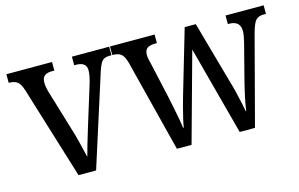

<svg xmlns="http://www.w3.org/2000/svg" viewBox="-73 -711 1380 886"><g transform="rotate(-15 617.0 -268.0)"><path d="M70 -442Q60 -474 45.5 -484.5Q31 -495 5 -495V-536H223V-495H211Q164 -495 164 -455Q164 -443 166 -431Q168 -419 172 -406L228 -220Q240 -183 250.5 -139.5Q261 -96 267 -71Q272 -91 283 -128.5Q294 -166 307 -208L363 -389Q376 -430 376 -456Q376 -495 326 -495H318V-536H496V-495H485Q460 -495 448.5 -479.5Q437 -464 423 -417L290 0H206Z M564 -442Q555 -474 541 -484.5Q527 -495 502 -495H500V-536H713V-495H706Q680 -495 667 -486Q654 -477 654 -453Q654 -444 656.5 -432.5Q659 -421 662 -410L700 -239Q705 -215 711 -185.5Q717 -156 722 -129Q727 -102 729 -86H732Q734 -102 740 -127Q746 -152 753 -179.5Q760 -207 767 -230L856 -533H909L992 -237Q999 -215 1006 -186Q1013 -157 1019 -129.5Q1025 -102 1028 -85H1030Q1033 -110 1041 -148Q1049 -186 1061 -233L1103 -396Q1106 -408 1108.5 -422.5Q1111 -437 1111 -446Q1111 -495 1058 -495H1052V-536H1234V-495H1222Q1198 -495 1185 -481Q1172 -467 1159 -417L1049 0H976L863 -424L746 0H676Z"/></g></svg>

Font: Noto Serif Armenian Condensed
Style: Regular
Weight: 400
Width: 3
Designer: Monotype Design Team
Foundry: Monotype Imaging Inc.
Version: Version 2.008; ttfautohint (v1.8.4.7-5d5b)